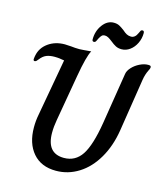

<svg xmlns="http://www.w3.org/2000/svg" viewBox="-129 -980 929 1086"><g transform="rotate(15 335.5 -437.0)"><path d="M118 -196Q118 -234 125 -270L185 -605Q180 -605 164.5 -608Q149 -611 129 -611Q100 -611 80.5 -603Q61 -595 45 -574Q40 -567 35 -562.5Q30 -558 25 -558Q17 -558 17 -568Q17 -575 18.5 -581Q20 -587 20 -589Q29 -636 69.5 -665Q110 -694 166 -694Q177 -694 203 -692Q226 -689 252 -689Q266 -689 278 -690.5Q290 -692 295 -692Q311 -694 320 -694Q300 -660 279 -538L232 -267Q225 -228 225 -193Q225 -72 326 -72Q393 -72 430.5 -129Q468 -186 490 -321L538 -621Q541 -640 559 -659.5Q577 -679 602.5 -691.5Q628 -704 651 -704Q660 -704 664 -702Q668 -700 668 -693Q668 -686 661 -674Q647 -646 642 -613L594 -306Q579 -211 537 -139Q495 -67 433.5 -28.5Q372 10 301 10Q214 10 166 -46Q118 -102 118 -196ZM310 -762Q310 -811 337 -847.5Q364 -884 402 -884Q421 -884 434.5 -877Q448 -870 465 -857Q478 -845 489.5 -839Q501 -833 515 -833Q539 -833 552 -863Q557 -875 560 -879.5Q563 -884 570 -884Q580 -884 580 -870Q580 -839 566.5 -811Q553 -783 530.5 -766.5Q508 -750 482 -750Q462 -750 447.5 -757.5Q433 -765 416 -779Q402 -790 392 -795.5Q382 -801 371 -801Q361 -801 354.5 -795Q348 -789 340 -774Q338 -770 334.5 -762.5Q331 -755 328 -752.5Q325 -750 320 -750Q310 -750 310 -762Z"/></g></svg>

Font: Charm
Style: Bold
Weight: 700
Designer: Katatrad Aksorn Co.,Ltd.
Foundry: Cadson Demak Co.,Ltd.
Version: Version 1.001